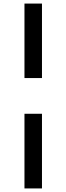

<svg xmlns="http://www.w3.org/2000/svg" viewBox="-20 -865 372 1075"><path d="M117 -428H215V-845H117ZM117 190H215V-228H117Z"/></svg>

Font: Mluvka Medium
Style: Regular
Weight: 500
Designer: Modified by Jiří Krblich, Original typeface by Gumpita Rahayu
Foundry: Gumpita Rahayu & Jiří Krblich
Version: Version 2.000;Glyphs 3.1.1 (3134)